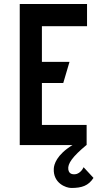

<svg xmlns="http://www.w3.org/2000/svg" viewBox="-20 -720 537 953"><path d="M395 110C382 138 360 145 352 145C344 145 323 147 319 121C315 93 339 58 409 0H410V-100H188V-308H294L325 -413H188V-590H412V-700H78V0H340C260 49 248 97 247 117C243 189 307 213 334 213C386 213 419 202 444 163Z"/></svg>

Font: Advent Pro
Style: Bold
Weight: 700
Designer: Andreas Kalpakidis
Foundry: Andreas Kalpakidis
Version: Version 2.002 2008